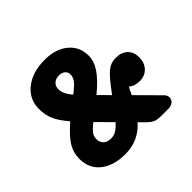

<svg xmlns="http://www.w3.org/2000/svg" viewBox="-169 -908 1116 1116"><g transform="rotate(-45 389.0 -350.0)"><path d="M563 -254Q552 -235 546 -220Q543 -212 539 -207L671 -74Q686 -59 686 -42Q686 -24 671.5 -12Q657 0 636 0H573Q544 0 526.5 -7.5Q509 -15 488 -35L452 -71Q380 10 272 10Q175 10 118.5 -35.5Q62 -81 62 -160Q62 -210 87 -251.5Q112 -293 179 -352Q135 -403 118 -442.5Q101 -482 101 -531Q101 -611 163.5 -660.5Q226 -710 327 -710Q416 -710 470.5 -665Q525 -620 525 -546Q525 -501 495 -455.5Q465 -410 395 -352L459 -287Q460 -289 463 -292.5Q466 -296 466 -297Q523 -375 554.5 -400.5Q586 -426 625 -426Q673 -426 699.5 -400.5Q726 -375 726 -331Q726 -287 699.5 -259Q673 -231 631 -231Q588 -231 563 -254ZM322 -587Q294 -587 278 -572Q262 -557 262 -531Q262 -494 301 -449Q343 -481 358 -501Q373 -521 373 -543Q373 -563 359 -575Q345 -587 322 -587ZM276 -113Q299 -113 317.5 -123.5Q336 -134 362 -162L271 -254Q236 -226 224.5 -209Q213 -192 213 -172Q213 -145 229.5 -129Q246 -113 276 -113Z"/></g></svg>

Font: Solway ExtraBold
Style: Regular
Weight: 800
Designer: Mariya V. Pigoulevskaya
Foundry: The Northern Block Ltd.
Version: Version 1.000;hotconv 1.0.109;makeotfexe 2.5.65596